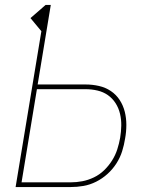

<svg xmlns="http://www.w3.org/2000/svg" viewBox="-20 -755 640 775"><path d="M43 0 147 -629 103 -682 164 -735H185L132 -414H326Q353 -414 379.5 -408Q406 -402 427.5 -387.5Q449 -373 463 -351.5Q477 -330 483.5 -304.5Q490 -279 490 -251Q490 -223 485 -196Q481 -170 473 -144.5Q465 -119 450 -95.5Q435 -72 414 -53Q393 -34 368 -21.5Q343 -9 317 -4.5Q291 0 265 0ZM67 -19H265Q289 -19 312.5 -23.5Q336 -28 359 -39Q382 -50 400.5 -68Q419 -86 432.5 -107.5Q446 -129 453.5 -152.5Q461 -176 465 -199Q469 -223 469.5 -247.5Q470 -272 464.5 -295.5Q459 -319 446.5 -338.5Q434 -358 415.5 -371Q397 -384 373.5 -389.5Q350 -395 326 -395H129Z"/></svg>

Font: Iosevka Curly Thin Extended
Style: Italic
Weight: 100
Width: 7
Italic angle: -9°
Monospace: yes
Designer: Belleve Invis
Foundry: Belleve Invis
Version: Version 11.1.0; ttfautohint (v1.8.3)